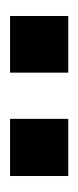

<svg xmlns="http://www.w3.org/2000/svg" viewBox="93 -803 156 382"><g transform="rotate(-90 171.0 -612.0)"><path d="M11.8 -554.2V-670H125.5V-554.2ZM217.5 -554.2V-670H330.2V-554.2Z"/></g></svg>

Font: Anaheim
Style: Regular
Weight: 400
Designer: Vernon Adams
Foundry: Vernon Adams
Version: Version 2.001